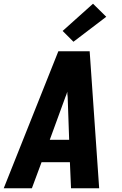

<svg xmlns="http://www.w3.org/2000/svg" viewBox="-32 -1010 652 1030"><path d="M-12 0 281 -735H449L500 0H349L343 -140H191L139 0ZM235 -260H339L331 -490Q330 -497 329.5 -504Q329 -511 329 -518Q327 -511 324.5 -504Q322 -497 319 -490ZM362 -786 304 -844 467 -990 538 -920Z"/></svg>

Font: Iosevka Aile Heavy
Style: Italic
Weight: 900
Italic angle: -9°
Designer: Belleve Invis
Foundry: Belleve Invis
Version: Version 31.1.0; ttfautohint (v1.8.4)